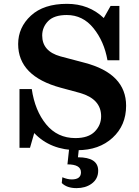

<svg xmlns="http://www.w3.org/2000/svg" viewBox="-20 -763 718 991"><path d="M80.6 0V-303.2H144Q160.2 -191.9 218.3 -121.1Q276.4 -50.3 369.1 -50.3Q436 -50.3 469 -83.7Q502 -117.2 502 -162.6Q502 -252 393.1 -283.2L293.9 -310.1Q73.7 -369.6 73.7 -535.6Q73.7 -621.6 139.6 -682.4Q205.6 -743.2 325.7 -743.2Q439 -743.2 515.6 -669.9L550.8 -732.4H596.2V-452.1H534.7Q517.6 -549.3 462.6 -617.4Q407.7 -685.5 324.7 -685.5Q259.3 -685.5 228.5 -654.1Q197.8 -622.6 197.8 -579.6Q197.8 -498.5 291.5 -472.2L417 -439Q630.9 -382.8 630.9 -217.3Q630.9 -115.7 561 -51.8Q491.2 12.2 379.9 12.2Q240.7 12.2 156.7 -76.2L134.8 0ZM375 208Q325.2 208 298.8 181.6L301.8 151.9Q328.1 163.1 350.1 163.1Q397.9 163.1 397.9 126.5Q397.9 85.4 328.1 85.4L337.4 0H387.7L382.3 48.8Q486.8 48.8 486.8 118.2Q486.8 161.1 451.7 186Q420.4 208 375 208Z"/></svg>

Font: Munson
Style: Bold
Weight: 700
Designer: Paul James MIller
Foundry: High-Logic / Made with FontCreator
Version: Version 2.10;May 5, 2019;FontCreator 11.5.0.2430 64-bit